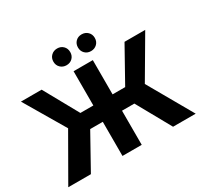

<svg xmlns="http://www.w3.org/2000/svg" viewBox="-180 -1137 1439 1374"><g transform="rotate(-30 539.5 -450.0)"><path d="M722 -282H620V0H461V-282H357L200 0H13L223 -366L26 -700H197L354 -417H461V-700H620V-417H724L882 -700H1053L857 -366L1066 0H879ZM370 -831Q370 -861 390 -880.5Q410 -900 440 -900Q470 -900 489.5 -880.5Q509 -861 509 -831Q509 -801 489.5 -781.5Q470 -762 440 -762Q410 -762 390 -781.5Q370 -801 370 -831ZM573 -831Q573 -861 592.5 -880.5Q612 -900 642 -900Q672 -900 692 -880.5Q712 -861 712 -831Q712 -801 692 -781.5Q672 -762 642 -762Q612 -762 592.5 -781.5Q573 -801 573 -831Z"/></g></svg>

Font: Montserrat-Bold
Style: Bold
Weight: 700
Version: Version 7.200